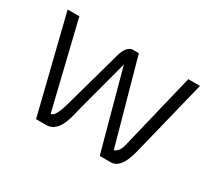

<svg xmlns="http://www.w3.org/2000/svg" viewBox="-102 -683 961 867"><g transform="rotate(30 379.0 -250.0)"><path d="M93 -500 201 -54Q212 -54 222 -69.5Q232 -85 243 -121L330 -433Q338 -461 349.5 -474.5Q361 -488 376 -490H409L530 -54Q557 -63 566 -107L661 -500H722L631 -131Q625 -104 617.5 -79.5Q610 -55 599.5 -37Q589 -19 575 -9Q561 1 542 0H488L376 -412L303 -138Q297 -109 289.5 -84Q282 -59 271 -40Q260 -21 245 -10.5Q230 0 209 0H156L32 -500Z"/></g></svg>

Font: Panefresco 250wt
Style: Regular
Weight: 300
Version: Version 1.000